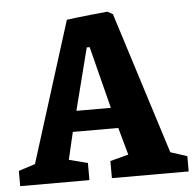

<svg xmlns="http://www.w3.org/2000/svg" viewBox="-48 -667 725 715"><g transform="rotate(-5 314.0 -309.5)"><path d="M-1 0V-57.1L61 -77.1L226.1 -602.1Q252.9 -606 313.5 -612.5Q374 -619.1 378.9 -619.1L398.9 -607.9L566.9 -77.1L628.9 -57.1V0H341.8V-64L410.2 -82L381.8 -184.1H211.9L188 -82L257.8 -64V0ZM231.9 -261.2H360.8L301.8 -493.2H291Z"/></g></svg>

Font: Grenze
Style: Bold
Weight: 700
Designer: Renata Polastri
Foundry: Omnibus-Type
Version: Version 1.002;PS 001.002;hotconv 1.0.88;makeotf.lib2.5.64775